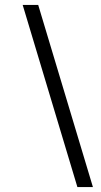

<svg xmlns="http://www.w3.org/2000/svg" viewBox="-20 -747 410 779"><path d="M135 -727 357 12H294L72 -727Z"/></svg>

Font: Justus
Style: ItalicOldstyle
Weight: 400
Italic angle: -12°
Version: Version 001.001